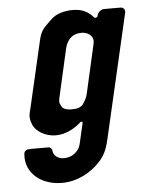

<svg xmlns="http://www.w3.org/2000/svg" viewBox="-50 -524 576 761"><g transform="rotate(-5 237.5 -143.5)"><path d="M269 -483C231 -483 201 -473 181 -454C149 -423 138 -415 129 -378L68 -114C61 -84 56 -77 68 -45C79 -17 117 6 158 6C200 6 236 -16 260 -38C264 -41 269 -38 268 -34L251 40C248 55 244 65 238 72C224 90 205 99 182 99C158 99 140 85 139 64C138 58 132 51 126 51H52C38 51 28 56 27 70C21 145 84 196 166 196C231 196 283 163 314 131C340 105 351 79 360 40L474 -454C477 -466 469 -476 457 -476H392C380 -476 368 -466 365 -454L364 -451C363 -445 353 -442 349 -447C332 -468 306 -483 269 -483ZM340 -353C340 -348 338 -340 336 -331L295 -150C291 -133 288 -127 276 -108C267 -96 253 -91 229 -91C209 -91 197 -96 191 -105C179 -124 183 -131 187 -150L228 -331C234 -358 250 -390 295 -390C318 -390 340 -376 340 -353Z"/></g></svg>

Font: DIN Rundschrift
Style: MittelKursiv
Weight: 400
Version: Version 1.027